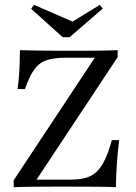

<svg xmlns="http://www.w3.org/2000/svg" viewBox="-20 -780 568 800"><path d="M37.1 0V-29L375 -539.5H254Q204.8 -539.5 173.8 -529Q142.7 -518.5 122.6 -490.3Q102.4 -462.1 83.9 -408.9H53.2Q58.9 -450 60.9 -490.3Q62.9 -530.6 62.9 -571Q90.3 -570.2 128.2 -569.4Q166.1 -568.5 219.4 -568.5H310.5Q347.6 -568.5 390.7 -569Q433.9 -569.4 470.2 -571V-541.9L132.3 -31.5H271.8Q309.7 -31.5 336.3 -38.7Q362.9 -46 382.3 -64.1Q401.6 -82.3 416.9 -114.1Q432.3 -146 446 -196H476.6Q470.2 -146 466.9 -97.6Q463.7 -49.2 462.9 0Q428.2 -1.6 380.2 -2Q332.3 -2.4 265.3 -2.4H208.1Q166.9 -2.4 121.8 -2Q76.6 -1.6 37.1 0ZM396 -759.7 408.1 -744.4 270.2 -625H241.1L109.7 -743.5L121.8 -759.7L309.7 -678.2L256.5 -674.2Z"/></svg>

Font: Playfair 5pt SemiExpanded Light
Style: Regular
Weight: 400
Version: Version 2.203